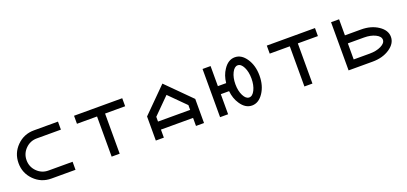

<svg xmlns="http://www.w3.org/2000/svg" viewBox="27 -1779 5946 2808"><g transform="rotate(-20 3000.0 -375.0)"><path d="M500 -750H875V-625H500Q396.5 -625 323.2 -551.8Q250 -478.5 250 -375Q250 -271.5 323.2 -198.2Q396.5 -125 500 -125H875V0H500Q343.8 0 234.4 -109.4Q125 -218.8 125 -375Q125 -531.2 234.4 -640.6Q343.8 -750 500 -750Z M1562.5 -625V0H1437.5V-625H1125V-750H1875V-625Z M2875 0H2750V-125H2250V0H2125V-375L2500 -750L2875 -375ZM2750 -250V-324.2L2500 -574.2L2250 -324.2V-250Z M3625 -125Q3677.7 -125 3713.9 -198.2Q3750 -271.5 3750 -375Q3750 -478.5 3713.9 -551.8Q3677.7 -625 3625 -625Q3574.2 -625 3537.1 -551.8Q3500 -478.5 3500 -375Q3500 -271.5 3537.1 -198.2Q3574.2 -125 3625 -125ZM3378.9 -437.5Q3390.6 -554.7 3449.2 -640.6Q3521.5 -750 3625 -750Q3728.5 -750 3801.8 -640.6Q3875 -531.2 3875 -375Q3875 -218.8 3801.8 -109.4Q3728.5 0 3625 0Q3521.5 0 3449.2 -109.4Q3390.6 -195.3 3378.9 -312.5H3250V0H3125V-750H3250V-437.5Z M4562.5 -625V0H4437.5V-625H4125V-750H4875V-625Z M5125 0V-750H5250V-500H5500Q5656.2 -500 5765.6 -426.8Q5875 -353.5 5875 -250Q5875 -146.5 5765.6 -73.2Q5656.2 0 5500 0ZM5250 -125H5500Q5603.5 -125 5676.8 -161.1Q5750 -197.3 5750 -250Q5750 -302.7 5676.8 -338.9Q5603.5 -375 5500 -375H5250Z"/></g></svg>

Font: Xanmono
Style: Regular
Weight: 400
Designer: GGBotNet
Foundry: GGBotNet
Version: 1.00